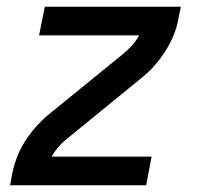

<svg xmlns="http://www.w3.org/2000/svg" viewBox="-20 -550 590 570"><path d="M10 0 16 -33Q21 -58 30 -82Q39 -106 53 -128.5Q67 -151 85 -171.5Q103 -192 123 -209L342 -387Q357 -399 370.5 -413.5Q384 -428 393 -445H96L113 -530H517L510 -497Q506 -472 496.5 -448Q487 -424 473 -401.5Q459 -379 441.5 -358.5Q424 -338 403 -321L185 -143Q169 -131 156 -116.5Q143 -102 133 -85H430L414 0Z"/></svg>

Font: Lode Dark Term
Style: Bold Italic
Weight: 700
Italic angle: -11°
Monospace: yes
Designer: Belleve Invis
Foundry: Belleve Invis
Version: Version 29.2.0